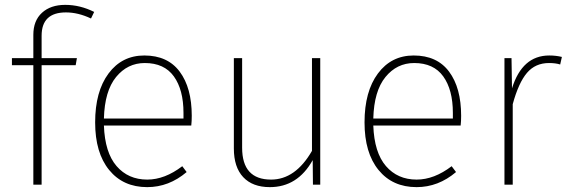

<svg xmlns="http://www.w3.org/2000/svg" viewBox="-20 -759 2343 789"><path d="M251 -708Q151 -708 151 -612V-520H296L291 -491H151V0H117V-491H29V-520H117V-616Q117 -674 152.5 -706.5Q188 -739 248 -739Q309 -739 367 -710L354 -683Q301 -708 251 -708Z M768 -283Q768 -261 766 -243H407Q411 -132 459 -76.5Q507 -21 585 -21Q657 -21 729 -76L747 -52Q674 10 585 10Q486 10 428.5 -60.5Q371 -131 371 -256Q371 -383 426 -457Q481 -531 573 -531Q669 -531 718.5 -464.5Q768 -398 768 -283ZM734 -272V-295Q734 -390 694.5 -445Q655 -500 575 -500Q504 -500 457 -442.5Q410 -385 407 -272Z M1296 -520V0H1266L1265 -101Q1203 10 1089 10Q1018 10 979.5 -31Q941 -72 941 -149V-520H975V-152Q975 -21 1094 -21Q1194 -21 1262 -139V-520Z M1875 -283Q1875 -261 1873 -243H1514Q1518 -132 1566 -76.5Q1614 -21 1692 -21Q1764 -21 1836 -76L1854 -52Q1781 10 1692 10Q1593 10 1535.5 -60.5Q1478 -131 1478 -256Q1478 -383 1533 -457Q1588 -531 1680 -531Q1776 -531 1825.5 -464.5Q1875 -398 1875 -283ZM1841 -272V-295Q1841 -390 1801.5 -445Q1762 -500 1682 -500Q1611 -500 1564 -442.5Q1517 -385 1514 -272Z M2237 -531Q2265 -531 2289 -525L2282 -494Q2263 -500 2236 -500Q2180 -500 2145.5 -459.5Q2111 -419 2087 -331V0H2053V-520H2082L2084 -396Q2126 -531 2237 -531Z"/></svg>

Font: Fira Sans UltraLight
Style: Regular
Weight: 200
Designer: Carrois Corporate & Edenspiekermann AG
Foundry: Carrois Corporate GbR & Edenspiekermann AG
Version: Version 4.106;PS 004.106;hotconv 1.0.70;makeotf.lib2.5.58329